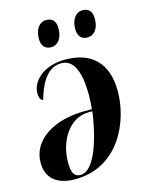

<svg xmlns="http://www.w3.org/2000/svg" viewBox="-119 -821 697 903"><g transform="rotate(-15 230.0 -369.5)"><path d="M363 -619C390 -619 418 -642 418 -696C418 -733 400 -749 372 -749C337 -749 316 -716 316 -673C316 -636 334 -619 363 -619ZM186 -619C213 -619 241 -642 241 -697C241 -733 223 -749 195 -749C160 -749 139 -716 139 -673C139 -636 157 -619 186 -619ZM233 -546C121 -546 66 -480 66 -428C66 -403 73 -392 84 -389C108 -474 146 -534 210 -534C265 -534 298 -483 298 -353C298 -338 296 -300 294 -288H259C108 -288 -4 -217 -4 -107C-4 -32 45 10 133 10C350 10 434 -197 434 -338C434 -480 357 -546 233 -546ZM276 -278H294C270 -110 221 -3 164 -3C134 -3 121 -22 121 -75C121 -179 181 -278 276 -278Z"/></g></svg>

Font: Noto Serif Display Condensed
Style: Bold Italic
Weight: 700
Width: 3
Italic angle: -12°
Designer: Monotype Design Team
Foundry: Monotype Imaging Inc.
Version: Version 2.009